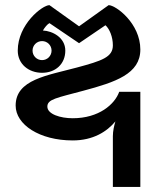

<svg xmlns="http://www.w3.org/2000/svg" viewBox="-20 -537 632 757"><path d="M145.8 -375C166.7 -375 183.3 -358.3 183.3 -337.5C183.3 -316.7 166.7 -300 145.8 -300C125 -300 108.3 -316.7 108.3 -337.5C108.3 -358.3 125 -375 145.8 -375ZM175 -516.7C146.7 -516.7 50 -440.8 50 -337.5C50 -284.2 93.3 -250 145.8 -250C198.3 -250 237.5 -284.2 237.5 -337.5C237.5 -389.2 186.7 -415 149.2 -416.7C155.8 -428.3 166.7 -441.7 175 -445.8L291.7 -366.7L395.8 -437.5C411.7 -423.3 425 -391.7 425 -358.3C425 -311.7 382.5 -297.5 283.3 -270.8C165.8 -239.2 41.7 -223.3 41.7 -120.8C41.7 -45.8 135.8 16.7 266.7 16.7C347.5 16.7 401.7 -18.3 435 -58.3C430 -41.7 425 -20.8 425 0V200H533.3V-175H450C432.5 -125.8 370 -70.8 266.7 -70.8C218.3 -70.8 166.7 -86.7 166.7 -116.7C166.7 -145.8 202.5 -150.8 308.3 -179.2C435.8 -213.3 533.3 -245.8 533.3 -341.7C533.3 -445 436.7 -516.7 408.3 -516.7L291.7 -433.3Z"/></svg>

Font: BoonHome
Style: Bold
Weight: 700
Designer: Sungsit Sawaiwan
Foundry: Sungsit Sawaiwan
Version: Version 0.2